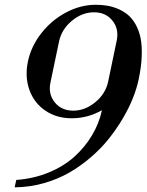

<svg xmlns="http://www.w3.org/2000/svg" viewBox="-20 -780 620 812"><path d="M384.8 -759.8Q410.6 -759.8 433.6 -755.9Q456.5 -752 479.7 -742.2Q502.9 -732.4 521.2 -717Q539.6 -701.7 553.7 -676.5Q567.9 -651.4 574.5 -619.1Q581.1 -586.9 579.3 -541.5Q577.6 -496.1 565.9 -441.9Q558.1 -405.3 541.7 -364.3Q525.4 -323.2 499.5 -279.3Q473.6 -235.4 440.7 -193.8Q407.7 -152.3 364.3 -115Q320.8 -77.6 272.5 -49.8Q224.1 -22 164.6 -5.1Q105 11.7 42 12.2L48.8 -19Q122.6 -24.4 186 -50.5Q249.5 -76.7 294.7 -117.4Q339.8 -158.2 369.6 -208.5Q399.4 -258.8 411.1 -314Q351.6 -279.8 283.2 -279.8Q219.2 -279.8 171.9 -312Q124.5 -344.2 104.5 -399.4Q84.5 -454.6 98.1 -520Q111.8 -585 155.3 -640.1Q198.7 -695.3 259.8 -727.5Q320.8 -759.8 384.8 -759.8ZM193.8 -433.1Q182.6 -383.3 211.2 -347.7Q239.7 -312 290 -312Q339.4 -312 382.6 -347.4Q425.8 -382.8 437 -433.1L473.1 -606Q484.4 -656.2 456.1 -692.1Q427.7 -728 377.9 -728Q327.6 -728 284.4 -692.4Q241.2 -656.7 230 -606Z"/></svg>

Font: Fin Serif Display
Style: Italic
Weight: 400
Italic angle: -12°
Designer: J. Blake Harris
Version: Version 1.006;FEAKit 1.0